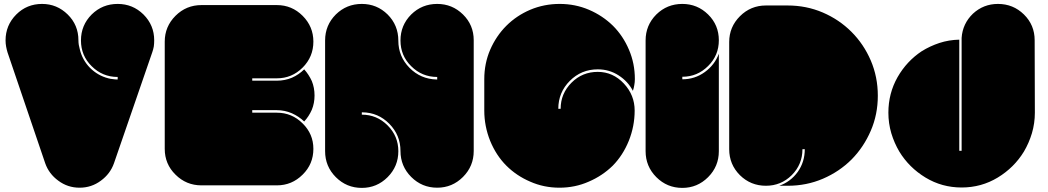

<svg xmlns="http://www.w3.org/2000/svg" viewBox="-20 -960 5239 960"><path d="M521.5 -568.4Q532.2 -565.4 543.9 -564.5Q555.7 -562.5 568.4 -562.5Q568.4 -566.4 568.4 -575.2Q492.2 -575.2 438.5 -628.9Q384.8 -681.6 384.8 -757.8Q384.8 -834 438.5 -887.7Q492.2 -940.4 568.4 -940.4Q643.6 -940.4 697.3 -887.7Q751 -834 751 -758.8Q751 -742.2 749 -727.5Q746.1 -711.9 741.2 -698.2Q677.7 -512.7 549.8 -143.6Q531.2 -90.8 484.4 -56.6Q437.5 -21.5 377.9 -21.5Q318.4 -21.5 271.5 -56.6Q224.6 -90.8 206.1 -143.6Q143.6 -328.1 17.6 -698.2Q13.7 -710.9 10.7 -726.6Q7.8 -742.2 7.8 -757.8Q7.8 -834 61.5 -887.7Q114.3 -940.4 190.4 -940.4Q264.6 -940.4 318.4 -887.7Q372.1 -835 372.1 -758.8Q372.1 -747.1 374 -735.4Q377 -724.6 378.9 -713.9Q391.6 -660.2 429.7 -621.1Q468.8 -582 521.5 -568.4Z M1546.9 -215.8Q1546.9 -139.6 1493.2 -86.9Q1439.5 -33.2 1364.3 -33.2Q1238.3 -33.2 987.3 -33.2Q911.1 -33.2 857.4 -86.9Q803.7 -139.6 803.7 -215.8Q803.7 -394.5 803.7 -752Q803.7 -827.1 857.4 -880.9Q911.1 -934.6 987.3 -934.6Q1112.3 -934.6 1364.3 -934.6Q1439.5 -934.6 1493.2 -880.9Q1546.9 -827.1 1546.9 -752Q1546.9 -675.8 1493.2 -622.1Q1439.5 -568.4 1364.3 -568.4Q1323.2 -568.4 1241.2 -568.4Q1241.2 -564.5 1241.2 -556.6Q1282.2 -556.6 1364.3 -556.6Q1404.3 -556.6 1439.5 -571.3Q1474.6 -586.9 1501 -613.3Q1524.4 -586.9 1539.1 -554.7Q1552.7 -521.5 1552.7 -482.4Q1552.7 -444.3 1539.1 -411.1Q1524.4 -377.9 1501 -352.5Q1474.6 -377.9 1439.5 -393.6Q1403.3 -409.2 1364.3 -409.2Q1323.2 -409.2 1241.2 -409.2Q1241.2 -405.3 1241.2 -396.5Q1282.2 -396.5 1364.3 -396.5Q1439.5 -396.5 1493.2 -342.8Q1546.9 -290 1546.9 -215.8Z M2348.6 -758.8Q2348.6 -574.2 2348.6 -205.1Q2348.6 -128.9 2294.9 -75.2Q2241.2 -21.5 2166 -21.5Q2089.8 -21.5 2036.1 -75.2Q1982.4 -128.9 1982.4 -205.1Q1982.4 -284.2 1926.8 -340.8Q1871.1 -397.5 1792 -398.4Q1791 -398.4 1790 -398.4Q1789.1 -398.4 1789.1 -398.4Q1789.1 -394.5 1789.1 -386.7Q1864.3 -386.7 1918 -333Q1971.7 -279.3 1971.7 -204.1Q1971.7 -127.9 1918 -74.2Q1864.3 -20.5 1789.1 -20.5Q1712.9 -20.5 1659.2 -74.2Q1605.5 -127.9 1605.5 -204.1Q1605.5 -388.7 1605.5 -757.8Q1605.5 -834 1659.2 -887.7Q1712.9 -940.4 1789.1 -940.4Q1864.3 -940.4 1918 -887.7Q1971.7 -834 1971.7 -756.8Q1971.7 -677.7 2027.3 -621.1Q2083 -564.5 2163.1 -562.5Q2163.1 -562.5 2164.1 -562.5Q2165 -562.5 2166 -562.5Q2166 -566.4 2166 -575.2Q2089.8 -575.2 2036.1 -628.9Q1982.4 -681.6 1982.4 -757.8Q1982.4 -834 2036.1 -887.7Q2089.8 -940.4 2166 -940.4Q2241.2 -940.4 2294.9 -887.7Q2348.6 -835 2348.6 -758.8Z M3043.9 -131.8Q2992.2 -81.1 2923.8 -51.8Q2855.5 -21.5 2777.3 -21.5Q2699.2 -21.5 2630.9 -51.8Q2562.5 -81.1 2511.7 -131.8Q2460.9 -182.6 2430.7 -255.9Q2401.4 -329.1 2401.4 -407.2Q2401.4 -460 2401.4 -564.5Q2401.4 -642.6 2430.7 -710.9Q2460.9 -780.3 2511.7 -831.1Q2562.5 -881.8 2630.9 -911.1Q2700.2 -940.4 2778.3 -940.4Q2856.4 -940.4 2924.8 -911.1Q2993.2 -881.8 3044.9 -831.1Q3095.7 -780.3 3125 -710.9Q3154.3 -642.6 3154.3 -564.5Q3154.3 -548.8 3151.4 -534.2Q3149.4 -520.5 3144.5 -505.9Q3120.1 -552.7 3073.2 -583Q3026.4 -613.3 2968.8 -613.3Q2886.7 -613.3 2829.1 -555.7Q2771.5 -498 2771.5 -416Q2775.4 -416 2783.2 -416Q2783.2 -492.2 2837.9 -546.9Q2891.6 -600.6 2968.8 -600.6Q3044.9 -600.6 3099.6 -542Q3153.3 -484.4 3153.3 -407.2Q3153.3 -329.1 3124 -255.9Q3094.7 -183.6 3043.9 -131.8Z M3391.6 -563.5Q3454.1 -563.5 3503.9 -599.6Q3553.7 -635.7 3574.2 -691.4Q3574.2 -529.3 3574.2 -204.1Q3574.2 -127.9 3520.5 -74.2Q3466.8 -20.5 3391.6 -20.5Q3315.4 -20.5 3261.7 -74.2Q3208 -127.9 3208 -204.1Q3208 -388.7 3208 -757.8Q3208 -834 3261.7 -887.7Q3315.4 -940.4 3391.6 -940.4Q3466.8 -940.4 3520.5 -887.7Q3574.2 -835 3574.2 -758.8Q3574.2 -682.6 3520.5 -629.9Q3466.8 -576.2 3391.6 -576.2Q3391.6 -572.3 3391.6 -563.5Z M4369.1 -481.4Q4369.1 -387.7 4334 -306.6Q4298.8 -224.6 4238.3 -163.1Q4176.8 -101.6 4094.7 -66.4Q4012.7 -31.2 3918.9 -31.2Q3905.3 -31.2 3876 -31.2Q3932.6 -50.8 3968.8 -100.6Q4003.9 -150.4 4003.9 -213.9Q4000 -213.9 3992.2 -213.9Q3992.2 -137.7 3938.5 -84Q3884.8 -31.2 3809.6 -31.2Q3733.4 -31.2 3679.7 -84Q3626 -137.7 3626 -213.9Q3626 -392.6 3626 -750Q3626 -825.2 3679.7 -878.9Q3733.4 -932.6 3809.6 -932.6Q3845.7 -932.6 3918 -932.6Q4011.7 -932.6 4093.8 -897.5Q4175.8 -862.3 4237.3 -800.8Q4298.8 -739.3 4334 -657.2Q4369.1 -575.2 4369.1 -481.4Z M5154.3 -396.5Q5154.3 -343.8 5139.6 -293.9Q5125 -245.1 5099.6 -202.1Q5050.8 -122.1 4968.8 -72.3Q4886.7 -22.5 4788.1 -22.5Q4689.5 -22.5 4607.4 -72.3Q4525.4 -122.1 4476.6 -202.1Q4451.2 -245.1 4436.5 -293.9Q4421.9 -343.8 4421.9 -396.5Q4421.9 -493.2 4467.8 -574.2Q4513.7 -654.3 4588.9 -704.1Q4629.9 -729.5 4676.8 -745.1Q4724.6 -760.7 4776.4 -761.7Q4776.4 -576.2 4776.4 -206.1Q4780.3 -206.1 4788.1 -206.1Q4788.1 -394.5 4788.1 -770.5Q4793 -841.8 4844.7 -891.6Q4897.5 -940.4 4969.7 -940.4Q5045.9 -940.4 5099.6 -887.7Q5153.3 -835 5153.3 -758.8Q5153.3 -637.7 5154.3 -396.5Z"/></svg>

Font: Superfatty
Style: Fat
Weight: 400
Version: Version 1.0